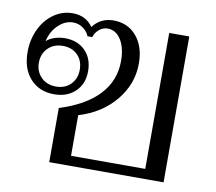

<svg xmlns="http://www.w3.org/2000/svg" viewBox="-67 -648 818 726"><g transform="rotate(10 341.5 -285.0)"><path d="M166 -208Q265 -239 316 -293.5Q367 -348 367 -423Q367 -474 347.5 -505Q328 -536 296 -536Q279 -536 264.5 -524.5Q250 -513 244 -494H226Q218 -513 201 -524.5Q184 -536 164 -536Q133 -536 107 -511Q81 -486 73 -448Q84 -459 103.5 -465.5Q123 -472 144 -472Q192 -472 221.5 -442.5Q251 -413 251 -364Q251 -315 220 -285.5Q189 -256 139 -256Q82 -256 47.5 -294Q13 -332 13 -396Q13 -444 32 -484Q51 -524 84 -547Q117 -570 156 -570Q207 -570 234 -531Q248 -550 268 -560Q288 -570 313 -570Q368 -570 401.5 -530.5Q435 -491 435 -426Q435 -347 382.5 -283.5Q330 -220 243 -194V-38H528V-560H605V0H166ZM219 -364Q219 -399 197.5 -420.5Q176 -442 141 -442Q106 -442 84 -420Q62 -398 62 -364Q62 -330 84 -308Q106 -286 141 -286Q176 -286 197.5 -308Q219 -330 219 -364Z"/></g></svg>

Font: Fahkwang Light
Style: Regular
Weight: 300
Version: Version 1.000; ttfautohint (v1.6)